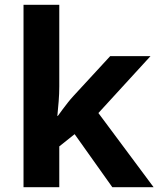

<svg xmlns="http://www.w3.org/2000/svg" viewBox="-20 -780 660 800"><path d="M227 -420Q227 -389 224.5 -358.5Q222 -328 219 -297H221Q231 -311 241.5 -325Q252 -339 263 -353Q274 -367 286 -380L439 -546H607L390 -309L620 0H448L291 -221L227 -170V0H78V-760H227Z"/></svg>

Font: Noto Sans Bamum
Style: Regular
Weight: 400
Designer: Monotype Design Team
Foundry: Monotype Imaging Inc.
Version: Version 2.001